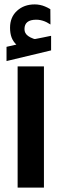

<svg xmlns="http://www.w3.org/2000/svg" viewBox="-20 -859 264 877"><path d="M80.1 -555.7H161.1H180.7V-539.1V-18.6V-2H161.1H80.1H60.5V-18.6V-539.1V-555.7ZM54.7 -655.3Q39.6 -669.9 32.7 -688.5Q25.9 -707 25.9 -732.4Q25.9 -780.8 57.9 -809.8Q89.8 -838.9 138.7 -838.9Q150.9 -838.9 162.8 -836.4Q174.8 -834 185.8 -829.3Q196.8 -824.7 207.5 -818.4L210 -816.9V-814L210.4 -755.9V-747.1L203.1 -751.5Q193.4 -757.8 183.8 -761.5Q174.3 -765.1 164.8 -767.1Q155.3 -769 145.5 -769Q91.8 -769 91.8 -726.1Q91.8 -716.3 95.7 -708.7Q99.6 -701.2 108.4 -694.6Q117.2 -688 131.8 -682.6Q136.7 -680.7 139.6 -680.7Q140.6 -680.7 142.6 -681.2Q154.8 -683.6 177.2 -688Q199.7 -692.4 207.5 -694.3L213.4 -695.3V-689.5V-632.8V-628.9L209.5 -627.9L15.6 -581.5L9.8 -580.1V-585.9V-641.1V-645L13.7 -646Z"/></svg>

Font: Shabnam FD
Style: Bold
Weight: 700
Foundry: DejaVu fonts team - Redesigned by Saber Rastikerdar - Based on Vazir font
Version: Version 5.00;October 20, 2019;FontCreator 12.0.0.2547 64-bit